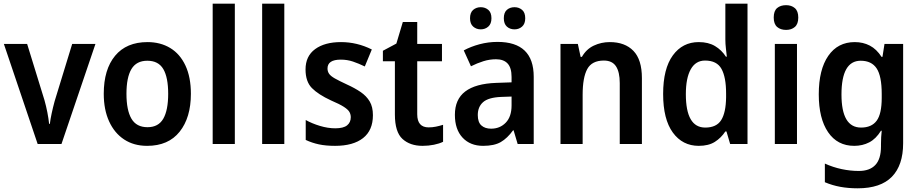

<svg xmlns="http://www.w3.org/2000/svg" viewBox="-20 -780 4986 1040"><path d="M184 0 1 -542H127L221 -237Q230 -205 236.5 -171.5Q243 -138 246 -109H250Q253 -134 260 -166.5Q267 -199 276 -232L371 -542H497L313 0Z M1014 -272Q1014 -143 953 -66.5Q892 10 777 10Q705 10 652.5 -24.5Q600 -59 571 -122.5Q542 -186 542 -272Q542 -404 603.5 -478Q665 -552 779 -552Q849 -552 902 -520Q955 -488 984.5 -425Q1014 -362 1014 -272ZM665 -272Q665 -183 692 -137Q719 -91 779 -91Q838 -91 864.5 -137Q891 -183 891 -272Q891 -361 864.5 -406Q838 -451 778 -451Q719 -451 692 -406Q665 -361 665 -272Z M1252 0H1132V-760H1252Z M1520 0H1400V-760H1520Z M2000 -156Q2000 -74 1946.5 -32Q1893 10 1795 10Q1745 10 1707.5 2Q1670 -6 1636 -22V-130Q1670 -111 1713 -98Q1756 -85 1796 -85Q1840 -85 1860 -101Q1880 -117 1880 -145Q1880 -160 1873 -173Q1866 -186 1843 -201Q1820 -216 1773 -236Q1704 -268 1669.5 -303Q1635 -338 1635 -404Q1635 -476 1687 -514Q1739 -552 1827 -552Q1914 -552 1994 -512L1956 -420Q1923 -436 1892 -446.5Q1861 -457 1826 -457Q1754 -457 1754 -409Q1754 -393 1762.5 -380.5Q1771 -368 1794 -355Q1817 -342 1860 -322Q1902 -303 1933.5 -281.5Q1965 -260 1982.5 -230.5Q2000 -201 2000 -156Z M2302 -90Q2322 -90 2341.5 -94Q2361 -98 2380 -104V-12Q2360 -2 2330.5 4Q2301 10 2269 10Q2201 10 2160 -27.5Q2119 -65 2119 -160V-448H2054V-505L2127 -544L2162 -661H2240V-542H2374V-448H2240V-161Q2240 -90 2302 -90Z M2675 -553Q2871 -553 2871 -364V0H2784L2762 -74H2759Q2728 -31 2692.5 -10.5Q2657 10 2597 10Q2527 10 2485.5 -34.5Q2444 -79 2444 -158Q2444 -242 2500 -284.5Q2556 -327 2667 -331L2751 -334V-363Q2751 -413 2729.5 -436Q2708 -459 2667 -459Q2632 -459 2598.5 -448.5Q2565 -438 2531 -421L2492 -507Q2531 -528 2578 -540.5Q2625 -553 2675 -553ZM2694 -255Q2625 -252 2596.5 -226.5Q2568 -201 2568 -157Q2568 -118 2587.5 -100.5Q2607 -83 2640 -83Q2688 -83 2719.5 -115.5Q2751 -148 2751 -209V-257ZM2526 -681Q2526 -712 2543 -726.5Q2560 -741 2584 -741Q2608 -741 2625 -726.5Q2642 -712 2642 -681Q2642 -651 2625 -636Q2608 -621 2584 -621Q2560 -621 2543 -636Q2526 -651 2526 -681ZM2709 -681Q2709 -712 2725.5 -726.5Q2742 -741 2767 -741Q2791 -741 2808 -726.5Q2825 -712 2825 -681Q2825 -651 2808 -636Q2791 -621 2767 -621Q2742 -621 2725.5 -636Q2709 -651 2709 -681Z M3283 -552Q3365 -552 3411 -504.5Q3457 -457 3457 -357V0H3337V-330Q3337 -390 3316.5 -421Q3296 -452 3251 -452Q3186 -452 3161 -406Q3136 -360 3136 -267V0H3016V-542H3110L3125 -472H3132Q3156 -514 3196.5 -533Q3237 -552 3283 -552Z M3765 10Q3677 10 3624.5 -62Q3572 -134 3572 -271Q3572 -408 3624.5 -480Q3677 -552 3765 -552Q3817 -552 3853 -530.5Q3889 -509 3912 -473H3917Q3915 -492 3912 -517.5Q3909 -543 3909 -566V-760H4029V0H3935L3915 -68H3909Q3886 -33 3852 -11.5Q3818 10 3765 10ZM3800 -89Q3861 -89 3886.5 -129.5Q3912 -170 3913 -253V-274Q3913 -362 3888 -407Q3863 -452 3799 -452Q3748 -452 3721.5 -404.5Q3695 -357 3695 -270Q3695 -89 3800 -89Z M4238 -752Q4267 -752 4285.5 -736Q4304 -720 4304 -685Q4304 -650 4285.5 -634Q4267 -618 4238 -618Q4208 -618 4189.5 -634Q4171 -650 4171 -685Q4171 -721 4189.5 -736.5Q4208 -752 4238 -752ZM4297 -542V0H4177V-542Z M4610 -552Q4655 -552 4691.5 -533Q4728 -514 4755 -472H4760L4771 -542H4872V-4Q4872 115 4811 177.5Q4750 240 4626 240Q4575 240 4531.5 232Q4488 224 4448 207V106Q4492 126 4539 136Q4586 146 4632 146Q4691 146 4721.5 113.5Q4752 81 4752 13V0Q4752 -17 4753 -37Q4754 -57 4756 -72H4752Q4725 -28 4688.5 -9Q4652 10 4607 10Q4516 10 4465.5 -64Q4415 -138 4415 -269Q4415 -403 4466.5 -477.5Q4518 -552 4610 -552ZM4642 -451Q4538 -451 4538 -268Q4538 -89 4644 -89Q4701 -89 4728.5 -126Q4756 -163 4756 -250V-271Q4756 -368 4728.5 -409.5Q4701 -451 4642 -451Z"/></svg>

Font: Noto Sans Tamil SemiCondensed SemiBold
Style: Regular
Weight: 600
Width: 4
Designer: Jelle Bosma - Monotype Design Team
Foundry: Monotype Imaging Inc.
Version: Version 2.004; ttfautohint (v1.8.4.7-5d5b)